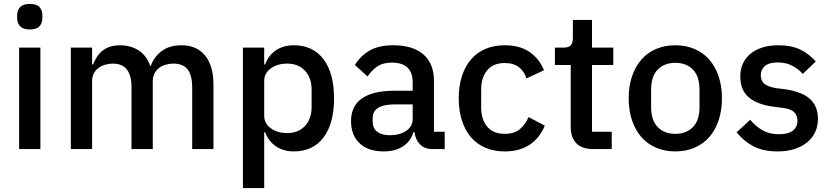

<svg xmlns="http://www.w3.org/2000/svg" viewBox="-20 -764 4257 984"><path d="M133 -613Q99 -613 83.5 -629Q68 -645 68 -670V-687Q68 -712 83.5 -728Q99 -744 133 -744Q167 -744 182 -728Q197 -712 197 -687V-670Q197 -645 182 -629Q167 -613 133 -613ZM78 -520H187V0H78Z M343 0V-520H452V-434H457Q465 -454 476.5 -472Q488 -490 504.5 -503.5Q521 -517 543.5 -524.5Q566 -532 596 -532Q649 -532 690 -506Q731 -480 750 -426H753Q767 -470 807 -501Q847 -532 910 -532Q988 -532 1031 -479.5Q1074 -427 1074 -330V0H965V-317Q965 -377 942 -407.5Q919 -438 869 -438Q848 -438 829 -432.5Q810 -427 795.5 -416Q781 -405 772 -388Q763 -371 763 -349V0H654V-317Q654 -438 559 -438Q539 -438 519.5 -432.5Q500 -427 485 -416Q470 -405 461 -388Q452 -371 452 -349V0Z M1225 -520H1334V-434H1339Q1356 -481 1394.5 -506.5Q1433 -532 1485 -532Q1584 -532 1638 -460.5Q1692 -389 1692 -260Q1692 -131 1638 -59.5Q1584 12 1485 12Q1433 12 1394.5 -14Q1356 -40 1339 -86H1334V200H1225ZM1452 -82Q1509 -82 1543 -118.5Q1577 -155 1577 -215V-305Q1577 -365 1543 -401.5Q1509 -438 1452 -438Q1402 -438 1368 -413.5Q1334 -389 1334 -349V-171Q1334 -131 1368 -106.5Q1402 -82 1452 -82Z M2198 0Q2155 0 2132 -24.5Q2109 -49 2104 -87H2099Q2084 -38 2044 -13Q2004 12 1947 12Q1866 12 1822.5 -30Q1779 -72 1779 -143Q1779 -221 1835.5 -260Q1892 -299 2001 -299H2095V-343Q2095 -391 2069 -417Q2043 -443 1988 -443Q1942 -443 1913 -423Q1884 -403 1864 -372L1799 -431Q1825 -475 1872 -503.5Q1919 -532 1995 -532Q2096 -532 2150 -485Q2204 -438 2204 -350V-89H2259V0ZM1978 -71Q2029 -71 2062 -93.5Q2095 -116 2095 -154V-229H2003Q1890 -229 1890 -159V-141Q1890 -106 1913.5 -88.5Q1937 -71 1978 -71Z M2567 12Q2511 12 2467 -7Q2423 -26 2393 -61.5Q2363 -97 2347 -147.5Q2331 -198 2331 -260Q2331 -322 2347 -372.5Q2363 -423 2393 -458.5Q2423 -494 2467 -513Q2511 -532 2567 -532Q2645 -532 2695 -497Q2745 -462 2768 -404L2678 -362Q2667 -398 2639.5 -419.5Q2612 -441 2567 -441Q2507 -441 2476.5 -403.5Q2446 -366 2446 -306V-213Q2446 -153 2476.5 -115.5Q2507 -78 2567 -78Q2615 -78 2643.5 -101.5Q2672 -125 2689 -164L2772 -120Q2746 -56 2694 -22Q2642 12 2567 12Z M3020 0Q2963 0 2934 -29.5Q2905 -59 2905 -113V-431H2824V-520H2868Q2895 -520 2905.5 -532Q2916 -544 2916 -571V-662H3014V-520H3123V-431H3014V-89H3115V0Z M3441 12Q3387 12 3342.5 -7Q3298 -26 3267 -61.5Q3236 -97 3219 -147.5Q3202 -198 3202 -260Q3202 -322 3219 -372.5Q3236 -423 3267 -458.5Q3298 -494 3342.5 -513Q3387 -532 3441 -532Q3495 -532 3539.5 -513Q3584 -494 3615 -458.5Q3646 -423 3663 -372.5Q3680 -322 3680 -260Q3680 -198 3663 -147.5Q3646 -97 3615 -61.5Q3584 -26 3539.5 -7Q3495 12 3441 12ZM3441 -78Q3497 -78 3531 -112.5Q3565 -147 3565 -216V-304Q3565 -373 3531 -407.5Q3497 -442 3441 -442Q3385 -442 3351 -407.5Q3317 -373 3317 -304V-216Q3317 -147 3351 -112.5Q3385 -78 3441 -78Z M3966 12Q3892 12 3842 -14Q3792 -40 3755 -86L3825 -150Q3854 -115 3889.5 -95.5Q3925 -76 3972 -76Q4020 -76 4043.5 -94.5Q4067 -113 4067 -146Q4067 -171 4050.5 -188.5Q4034 -206 3993 -211L3945 -217Q3865 -227 3819.5 -263.5Q3774 -300 3774 -372Q3774 -410 3788 -439.5Q3802 -469 3827.5 -489.5Q3853 -510 3888.5 -521Q3924 -532 3967 -532Q4037 -532 4081.5 -510Q4126 -488 4161 -449L4094 -385Q4074 -409 4041.5 -426.5Q4009 -444 3967 -444Q3922 -444 3900.5 -426Q3879 -408 3879 -379Q3879 -349 3898 -334Q3917 -319 3959 -312L4007 -306Q4093 -293 4132.5 -255.5Q4172 -218 4172 -155Q4172 -117 4157.5 -86.5Q4143 -56 4116 -34Q4089 -12 4051 0Q4013 12 3966 12Z"/></svg>

Font: IBM Plex Sans Arabic Medm
Style: Regular
Weight: 500
Designer: Mike Abbink, Paul van der Laan, Pieter van Rosmalen, Wael Morcos, Khajak Apelian
Foundry: Bold Monday
Version: Version 1.005